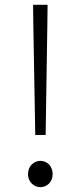

<svg xmlns="http://www.w3.org/2000/svg" viewBox="-20 -762 335 795"><path d="M126 -203H169L176 -658L177 -742H117L118 -658ZM147 13C174 13 198 -8 198 -41C198 -75 174 -96 147 -96C121 -96 96 -75 96 -41C96 -8 121 13 147 13Z"/></svg>

Font: Noto Sans CJK Light
Style: Regular
Weight: 300
Designer: Ryoko NISHIZUKA (kana & ideographs); Paul D. Hunt (Latin, Greek & Cyrillic); Wenlong ZHANG (bopomofo); Sandoll Communica
Foundry: Adobe Systems Incorporated
Version: Version 1.000;PS 1;hotconv 1.0.78;makeotf.lib2.5.61930